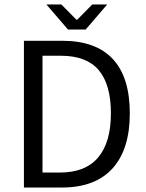

<svg xmlns="http://www.w3.org/2000/svg" viewBox="-20 -838 651 858"><path d="M257.8 -655.8Q408.7 -655.8 484.4 -574Q560.1 -492.2 560.1 -331.5Q560.1 -170.4 482.7 -85.2Q405.3 0 256.8 0H86.9V-655.8ZM475.6 -331.5Q475.6 -460.4 421.1 -524.7Q366.7 -588.9 252 -588.9H169.9V-66.9H247.6Q361.8 -66.9 418.7 -134.5Q475.6 -202.1 475.6 -331.5ZM362.8 -706.1H283.7L187.5 -817.9H254.4L321.3 -750H325.2L392.1 -817.9H459Z"/></svg>

Font: Varta
Style: Regular
Weight: 400
Designer: Joana Correia, Viktoriya Grabowska, Eben Sorkin
Foundry: Sorkin Type
Version: Version 1.003; ttfautohint (v1.3) -l 8 -r 24 -G 200 -x 12 -H